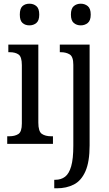

<svg xmlns="http://www.w3.org/2000/svg" viewBox="-20 -777 589 1037"><path d="M139 -640Q116 -640 101.5 -653Q87 -666 87 -698Q87 -731 101.5 -744Q116 -757 139 -757Q161 -757 176.5 -744Q192 -731 192 -698Q192 -666 176.5 -653Q161 -640 139 -640ZM19 0V-41H30Q60 -41 79 -53Q98 -65 98 -110V-425Q98 -470 80.5 -482.5Q63 -495 33 -495H25V-536H187V-115Q187 -67 206 -54Q225 -41 256 -41H266V0ZM416 -640Q394 -640 378.5 -653Q363 -666 363 -698Q363 -731 378.5 -744Q394 -757 416 -757Q438 -757 454 -744Q470 -731 470 -698Q470 -666 454 -653Q438 -640 416 -640ZM273 240V194H279Q310 194 331.5 177.5Q353 161 364.5 121Q376 81 376 10V-427Q376 -471 356.5 -483Q337 -495 309 -495H303V-536H464V8Q464 97 441.5 148Q419 199 379 219.5Q339 240 287 240Z"/></svg>

Font: Noto Serif Ethiopic Condensed
Style: Regular
Weight: 400
Width: 3
Designer: Monotype Design Team
Foundry: Monotype Imaging Inc.
Version: Version 2.102; ttfautohint (v1.8.4.7-5d5b)